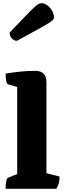

<svg xmlns="http://www.w3.org/2000/svg" viewBox="-20 -1175 396 1195"><path d="M15 0Q15 -63 31 -69L87 -92V-634L31 -650Q15 -655 15 -717Q59 -724 103.5 -729Q148 -734 200 -734Q269 -734 269 -662V-97L351 -76Q351 -54 346.5 -37Q342 -20 331 0ZM85 -921Q69 -921 54.5 -935Q40 -949 40 -972Q103 -1038 138.5 -1075Q174 -1112 192.5 -1129Q211 -1146 220.5 -1150.5Q230 -1155 239 -1155Q257 -1155 275 -1141.5Q293 -1128 304.5 -1107.5Q316 -1087 316 -1067Q316 -1060 310.5 -1052.5Q305 -1045 283.5 -1031.5Q262 -1018 215 -992Q168 -966 85 -921Z"/></svg>

Font: Petrona Black
Style: Regular
Weight: 900
Designer: Ringo R. Seeber
Foundry: Ringo R. Seeber
Version: Version 2.001; ttfautohint (v1.8.3)